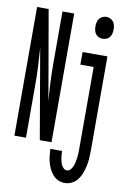

<svg xmlns="http://www.w3.org/2000/svg" viewBox="-103 -807 706 1080"><g transform="rotate(10 250.0 -267.5)"><path d="M415 -623Q426 -623 437 -627.5Q448 -632 455 -641.5Q462 -651 464.5 -662.5Q467 -674 467 -685Q467 -697 464.5 -708.5Q462 -720 455 -729Q448 -738 437 -743Q426 -748 415 -748Q403 -748 392.5 -743Q382 -738 375 -729Q368 -720 365.5 -708.5Q363 -697 363 -685Q363 -674 365.5 -662.5Q368 -651 375 -641.5Q382 -632 392.5 -627.5Q403 -623 415 -623ZM21 0H87V-294Q87 -349 84.5 -403.5Q82 -458 78 -512L166 0H233V-735H166V-441Q166 -387 168.5 -332.5Q171 -278 176 -223L87 -735H21ZM345 213Q367 213 386.5 203Q406 193 419 175.5Q432 158 439.5 137.5Q447 117 451.5 96Q456 75 457.5 53.5Q459 32 459 10V-530H317V-458H393V10Q393 22 392.5 35Q392 48 390.5 60Q389 72 386.5 84.5Q384 97 379.5 108.5Q375 120 366.5 130.5Q358 141 345 141Q335 141 327 134Q319 127 314.5 118Q310 109 307.5 99Q305 89 303.5 79Q302 69 301 59Q300 49 300 38H233Q234 58 236 77Q238 96 243 114.5Q248 133 256.5 150.5Q265 168 277.5 182.5Q290 197 308 205Q326 213 345 213Z"/></g></svg>

Font: Iosevka SS09
Style: Regular
Weight: 400
Monospace: yes
Designer: Belleve Invis
Foundry: Belleve Invis
Version: Version 5.2.1; ttfautohint (v1.8.3)